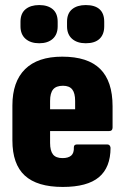

<svg xmlns="http://www.w3.org/2000/svg" viewBox="-20 -731 495 759"><path d="M228 8Q127 8 78 -37Q29 -82 29 -176V-314Q29 -408 79 -457.5Q129 -507 226 -507Q327 -507 376 -458.5Q425 -410 425 -311V-227Q425 -213 412 -213H178V-166Q178 -135 189.5 -120.5Q201 -106 227 -106Q250 -106 261.5 -116Q273 -126 272 -149Q272 -160 285 -160H404Q415 -160 417 -147Q417 -69 371 -30.5Q325 8 228 8ZM178 -299H277V-332Q277 -363 265.5 -377.5Q254 -392 229 -392Q202 -392 190 -377.5Q178 -363 178 -332ZM135 -560Q101 -560 81 -577.5Q61 -595 61 -627V-645Q61 -678 81 -694.5Q101 -711 135 -711Q169 -711 188.5 -694.5Q208 -678 208 -645V-627Q208 -595 188.5 -577.5Q169 -560 135 -560ZM319 -560Q285 -560 265 -577.5Q245 -595 245 -627V-645Q245 -678 265 -694.5Q285 -711 319 -711Q355 -711 373.5 -694.5Q392 -678 392 -645V-627Q392 -595 373.5 -577.5Q355 -560 319 -560Z"/></svg>

Font: Sofia Sans Condensed Black
Style: Regular
Weight: 900
Designer: Botio Nikoltchev, Ani Petrova
Foundry: lettersoup
Version: Version 4.101